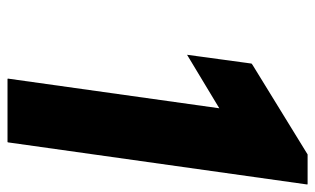

<svg xmlns="http://www.w3.org/2000/svg" viewBox="-188 -684 859 524"><g transform="rotate(90 242.0 -422.5)"><path d="M276 -591 195 -14 196 -13H368L369 -14L484 -831L483 -832H402L158 -682L154 -679L130 -503Z"/></g></svg>

Font: Hussar Woodtype
Style: SeBdObl
Weight: 900
Foundry: Cannot Into Space Fonts
Version: Version 1.07